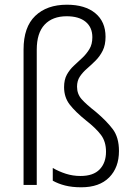

<svg xmlns="http://www.w3.org/2000/svg" viewBox="-20 -785 568 815"><path d="M428 -629Q428 -594 416 -570Q404 -546 386 -528Q368 -510 349.5 -494Q331 -478 319 -460Q307 -442 307 -417Q307 -386 326.5 -364Q346 -342 387 -310Q432 -272 458.5 -237Q485 -202 485 -144Q485 -74 443.5 -32Q402 10 325 10Q286 10 256.5 2.5Q227 -5 204 -18V-72Q230 -57 259.5 -47.5Q289 -38 322 -38Q376 -38 403 -66Q430 -94 430 -141Q430 -184 408.5 -212.5Q387 -241 346 -273Q300 -310 276 -341Q252 -372 252 -415Q252 -447 264 -468.5Q276 -490 294 -506.5Q312 -523 329.5 -539.5Q347 -556 359.5 -576.5Q372 -597 372 -627Q372 -669 343.5 -692.5Q315 -716 263 -716Q203 -716 169.5 -680.5Q136 -645 136 -574V0H80V-575Q80 -670 129.5 -717.5Q179 -765 264 -765Q341 -765 384.5 -729Q428 -693 428 -629Z"/></svg>

Font: Noto Sans Myanmar UI SemiCondensed Light
Style: Regular
Weight: 300
Width: 4
Designer: Monotype Design Team
Foundry: Monotype Imaging Inc.
Version: Version 2.103; ttfautohint (v1.8.4.7-5d5b)